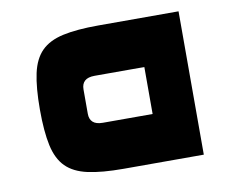

<svg xmlns="http://www.w3.org/2000/svg" viewBox="-59 -545 758 620"><g transform="rotate(-10 320.0 -235.0)"><path d="M299 0Q228 0 182.5 -10Q137 -20 111.5 -45.5Q86 -71 76 -117Q66 -163 66 -235Q66 -307 76 -353Q86 -399 111.5 -424.5Q137 -450 182.5 -460Q228 -470 299 -470H562V0ZM259 -158H422V-312H259Q237 -312 226.5 -302.5Q216 -293 216 -275V-195Q216 -177 226.5 -167.5Q237 -158 259 -158Z"/></g></svg>

Font: Changa ExtraLight
Style: Bold
Weight: 700
Version: Version 3.002; ttfautohint (v1.8.2)